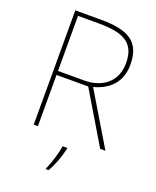

<svg xmlns="http://www.w3.org/2000/svg" viewBox="-168 -810 913 1127"><g transform="rotate(20 288.5 -246.5)"><path d="M262 -714H103V0H129V-320H327L518 0H551L355 -327C456 -354 516 -419 516 -525C516 -673 427 -714 262 -714ZM257 -689C413 -689 489 -652 489 -524C489 -410 408 -345 292 -345H129V-689ZM335 67V61H306C300 104 275 185 259 215V221H276C304 174 323 119 335 67Z"/></g></svg>

Font: Noto Sans Georgian Thin
Style: Regular
Weight: 100
Designer: Monotype Design Team, Akaki Razmadze
Foundry: Google LLC
Version: Version 2.005